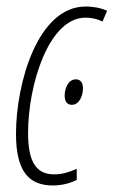

<svg xmlns="http://www.w3.org/2000/svg" viewBox="-20 -558 348 588"><path d="M142 10C172 10 197 2 215 -7V-41C193 -31 170 -24 147 -24C93 -24 66 -58 66 -151C66 -298 129 -504 242 -504C260 -504 278 -500 294 -492L308 -525C291 -533 268 -538 242 -538C96 -538 29 -304 29 -148C29 -35 67 10 142 10ZM200 -237C223 -237 234 -265 234 -287C234 -306 226 -315 212 -315C189 -315 178 -287 178 -265C178 -247 186 -237 200 -237Z"/></svg>

Font: Noto Sans ExtraCondensed ExtraLight
Style: Italic
Weight: 200
Width: 2
Italic angle: -12°
Designer: Monotype Design Team
Foundry: Monotype Imaging Inc.
Version: Version 2.013